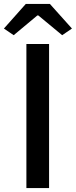

<svg xmlns="http://www.w3.org/2000/svg" viewBox="-38 -962 388 982"><path d="M97 0H213V-737H97ZM32 -782 153 -883H158L280 -782L330 -816L217 -942H94L-18 -816Z"/></svg>

Font: Noto Sans JP Medium
Style: Regular
Weight: 500
Designer: Ryoko NISHIZUKA 西塚涼子 (kana, bopomofo & ideographs); Paul D. Hunt (Latin, Greek & Cyrillic); Sandoll Communications 산돌커뮤니
Foundry: Adobe
Version: Version 2.004;hotconv 1.0.118;makeotfexe 2.5.65603